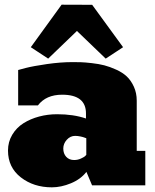

<svg xmlns="http://www.w3.org/2000/svg" viewBox="-20 -802 672 831"><path d="M14.6 -150.4Q14.6 -188 33 -218.8Q51.3 -249.5 81.5 -268.6Q111.8 -287.6 149.2 -297.6Q186.5 -307.6 227.1 -307.6Q298.3 -307.6 352.1 -289.1V-311Q352.1 -392.1 249 -392.1Q179.2 -392.1 144 -345.7H58.6V-499L91.3 -507.8Q124 -516.1 183.1 -524.7Q242.2 -533.2 294.4 -533.2Q314.5 -533.2 330.6 -532.7Q346.7 -532.2 377.2 -528.8Q407.7 -525.4 431.4 -519.3Q455.1 -513.2 482.7 -500.7Q510.3 -488.3 528.6 -471.2Q546.9 -454.1 559.3 -427Q571.8 -399.9 571.8 -366.2V-148.9H608.9V0H378.4L354 -58.1Q329.6 -26.4 287.1 -8.8Q244.6 8.8 204.6 8.8Q125.5 8.8 70.1 -34.4Q14.6 -77.6 14.6 -150.4ZM253.9 -159.2Q253.9 -137.2 266.6 -123.3Q279.3 -109.4 300.8 -109.4Q316.4 -109.4 330.1 -115.7Q343.8 -122.1 347.7 -125.7Q351.6 -129.4 353.5 -131.8V-203.6L346.7 -206.1Q339.8 -209 327.9 -211.4Q315.9 -213.9 305.2 -213.9Q284.2 -213.9 269 -197Q253.9 -180.2 253.9 -159.2ZM378.9 -781.2 512.7 -597.7 437.5 -548.3 313 -668 188.5 -548.3 113.3 -597.7 246.6 -781.7Z"/></svg>

Font: Bevan
Style: Regular
Weight: 400
Foundry: vernon adams
Version: Version 1.000